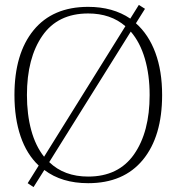

<svg xmlns="http://www.w3.org/2000/svg" viewBox="-20 -738 721 784"><path d="M642 -350Q642 -181 563.5 -85.5Q485 10 340 10Q232 10 161 -44L117 26L93 10L138 -62Q89 -108 64 -181.5Q39 -255 39 -350Q39 -519 117 -614.5Q195 -710 340 -710Q441 -710 512 -662L547 -718L572 -702L535 -643Q587 -597 614.5 -522.5Q642 -448 642 -350ZM160 -98 492 -631Q432 -683 340 -683Q216 -683 153 -592Q90 -501 90 -350Q90 -271 107.5 -206.5Q125 -142 160 -98ZM591 -350Q591 -432 571.5 -498.5Q552 -565 514 -609L181 -76Q242 -17 340 -17Q464 -17 527.5 -108Q591 -199 591 -350Z"/></svg>

Font: Trirong ExtraLight
Style: Regular
Weight: 275
Designer: Katatrad Team
Foundry: CadsonDemak
Version: Version 1.001